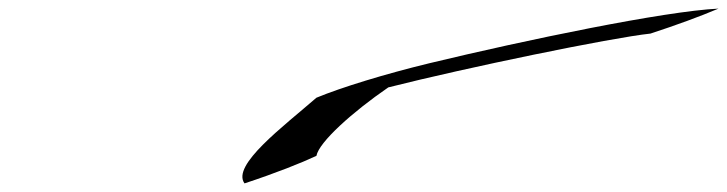

<svg xmlns="http://www.w3.org/2000/svg" viewBox="-20 -472 1689 446"><path d="M715 -245C638 -178 517 -88 548 -46C621 -70 681 -94 715 -110C721 -142 799 -212 882 -269C1064 -315 1398 -384 1491 -394C1552 -414 1604 -433 1649 -452C1523 -446 1201 -379 977 -325C874 -300 773 -269 715 -245Z"/></svg>

Font: Snowfall
Style: UltraObl
Weight: 400
Designer: Jasper
Foundry: Cannot Into Space Fonts
Version: Version 0.9